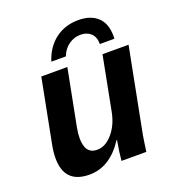

<svg xmlns="http://www.w3.org/2000/svg" viewBox="-134 -834 867 950"><g transform="rotate(-20 300.0 -359.0)"><path d="M254.4 -528.3 196.8 -231.9Q190.9 -201.2 190.9 -175.8Q190.9 -92.8 253.9 -92.8Q298.3 -92.8 335.4 -136.5Q372.6 -180.2 384.8 -245.1L439.5 -528.3H576.7L497.1 -118.2Q490.2 -85.9 484.9 -48.6Q479.5 -11.2 478 0H347.2Q351.1 -44.9 361.8 -105H359.4Q284.7 9.8 176.8 9.8Q44.9 9.8 44.9 -123.5Q44.9 -156.2 52.2 -192.9L117.2 -528.3ZM369.6 -656.2Q336.4 -656.2 307.9 -636.5Q279.3 -616.7 265.6 -580.1H189Q210.9 -649.9 262.2 -689Q313.5 -728 383.8 -728Q449.2 -728 485.4 -693.8Q521.5 -659.7 521.5 -594.2L521 -580.1H444.3V-581.5Q444.3 -617.2 423.8 -636.7Q403.3 -656.2 369.6 -656.2Z"/></g></svg>

Font: Liberation Mono
Style: Bold Italic
Weight: 700
Italic angle: -12°
Monospace: yes
Designer: Steve Matteson
Foundry: Ascender Corporation
Version: Version 2.1.5